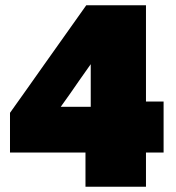

<svg xmlns="http://www.w3.org/2000/svg" viewBox="-20 -710 669 730"><path d="M305 0V-130H18V-281Q46 -320 82 -371Q118 -422 147 -463L224 -571.5L308 -690H535V-324H602V-130H535V0ZM282 -405Q264.5 -379.5 246.8 -354.2Q229 -329 211 -304H325V-466Z"/></svg>

Font: Commissioner Black
Style: Regular
Weight: 900
Designer: Kostas Bartsokas
Foundry: Kostas Bartsokas
Version: Version 1.000; ttfautohint (v1.8.3)